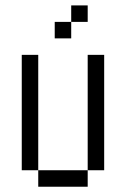

<svg xmlns="http://www.w3.org/2000/svg" viewBox="-20 -708 478 728"><path d="M250 -687.5V-625H312.5V-687.5ZM250 -625H187.5V-562.5H250ZM62.5 -500V-62.5H125V-500ZM125 -62.5V0H312.5V-62.5ZM312.5 -62.5H375V-500H312.5Z"/></svg>

Font: Medodica
Style: Regular
Weight: 400
Version: Version 001.000